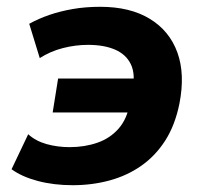

<svg xmlns="http://www.w3.org/2000/svg" viewBox="-20 -534 605 565"><path d="M194 11Q138 11 91 -1.5Q44 -14 14 -36L63 -139Q85 -119 117 -110Q149 -101 185 -101Q229 -101 266.5 -114Q304 -127 329 -155.5Q354 -184 362 -230L364 -203H135L151 -303H381L370 -271Q379 -316 365 -345Q351 -374 318.5 -388Q286 -402 239 -402Q202 -402 165 -392.5Q128 -383 97 -363L66 -464Q93 -479 125 -490Q157 -501 194.5 -507.5Q232 -514 275 -514Q363 -514 421 -478.5Q479 -443 502 -379.5Q525 -316 508 -229Q495 -165 466 -120Q437 -75 395.5 -46Q354 -17 302.5 -3Q251 11 194 11Z"/></svg>

Font: Nunito Sans 7pt SemiCondensed ExtraBold
Style: Italic
Weight: 800
Width: 4
Italic angle: -9°
Designer: Vernon Adams
Foundry: Vernon Adams
Version: Version 3.101;gftools[0.9.27]